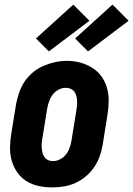

<svg xmlns="http://www.w3.org/2000/svg" viewBox="-20 -805 578 833"><path d="M206 8Q176 8 147.5 2Q119 -4 95 -19Q71 -34 55 -57Q39 -80 31 -107.5Q23 -135 23.5 -165Q24 -195 29 -225L50 -355Q55 -380 63.5 -404.5Q72 -429 87 -451.5Q102 -474 123.5 -491.5Q145 -509 169.5 -519.5Q194 -530 219 -535.5Q244 -541 270 -541Q300 -541 328 -533.5Q356 -526 380 -511Q404 -496 420.5 -473Q437 -450 444.5 -422.5Q452 -395 451.5 -365Q451 -335 446 -305L425 -175Q421 -150 412 -125.5Q403 -101 388 -79Q373 -57 352 -39.5Q331 -22 306.5 -11Q282 0 256.5 4Q231 8 206 8ZM209 -106Q225 -106 240 -113.5Q255 -121 265.5 -134Q276 -147 281.5 -162.5Q287 -178 290 -194L311 -324Q313 -335 314 -346Q315 -357 314.5 -368Q314 -379 311 -389.5Q308 -400 302 -408Q296 -416 286 -420Q276 -424 265 -424Q249 -424 234 -416Q219 -408 209 -395Q199 -382 193.5 -366.5Q188 -351 185 -336L164 -206Q162 -195 161 -184Q160 -173 161 -162.5Q162 -152 164.5 -141.5Q167 -131 173 -123Q179 -115 188.5 -110.5Q198 -106 209 -106ZM362 -582 306 -638 468 -785 538 -715ZM192 -582 136 -638 298 -785 368 -715Z"/></svg>

Font: Iosevka Curly Heavy Oblique
Style: Regular
Weight: 900
Italic angle: -9°
Monospace: yes
Designer: Belleve Invis
Foundry: Belleve Invis
Version: Version 11.1.0; ttfautohint (v1.8.3)